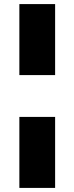

<svg xmlns="http://www.w3.org/2000/svg" viewBox="-20 -816 366 944"><path d="M75.2 107.9V-241.2H251V107.9ZM75.2 -446.8V-795.9H251V-446.8Z"/></svg>

Font: Trueno UltraBlack
Style: Regular
Weight: 950
Designer: Julieta Ulanovsky
Foundry: Julieta Ulanovsky
Version: Version 3.001b | FøM Fix